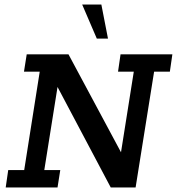

<svg xmlns="http://www.w3.org/2000/svg" viewBox="-20 -821 775 841"><path d="M5 0 16 -76H86L154 -507H85L97 -583H280L510 -154L566 -507H497L508 -583H735L724 -507H655L574 0H465L232 -440L174 -76H244L232 0ZM404 -652 340 -801H424L453 -652Z"/></svg>

Font: Rokkitt SemiBold Medium
Style: Italic
Weight: 500
Italic angle: -9°
Version: Version 3.103